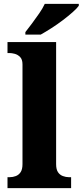

<svg xmlns="http://www.w3.org/2000/svg" viewBox="-20 -979 430 999"><path d="M19 0V-57H30Q47 -57 62.5 -63Q78 -69 87.5 -83.5Q97 -98 97 -125V-644Q97 -670 84.5 -682.5Q72 -695 56.5 -699Q41 -703 30 -703H19V-760H272V-125Q272 -98 281.5 -83.5Q291 -69 307 -63Q323 -57 339 -57H350V0ZM112 -812Q127 -831 146.5 -857Q166 -883 184.5 -910Q203 -937 213 -959H390V-949Q381 -936 358.5 -916Q336 -896 307 -874Q278 -852 247.5 -832.5Q217 -813 192 -799H112Z"/></svg>

Font: Noto Serif Thai ExtraBold
Style: Regular
Weight: 800
Version: Version 2.001